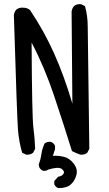

<svg xmlns="http://www.w3.org/2000/svg" viewBox="-20 -798 540 952"><path d="M268.6 134.8Q254.9 128.9 249 115.2V99.6L268.6 78.1Q286.1 76.2 294.4 64.5Q302.7 52.7 286.6 40Q270.5 27.3 218.8 43Q209 50.8 193.4 48.8Q179.7 43 173.8 29.3L171.9 17.6Q181.6 -7.8 185.5 -35.2Q189.5 -62.5 201.2 -86.9Q214.8 -96.7 232.4 -94.7Q247.1 -88.9 252.9 -74.2V-58.6L242.2 -25.4Q272.5 -27.3 299.8 -19.5Q327.1 -11.7 346.7 14.6Q366.2 41 358.9 69.3Q351.6 97.7 331.5 116.2Q311.5 134.8 268.6 134.8ZM109.4 -31.2 89.8 -41Q74.2 -94.7 69.3 -152.3Q64.5 -210 48.8 -722.7Q50.8 -738.3 60.5 -750Q74.2 -761.7 95.7 -759.8Q115.2 -759.8 128.9 -748Q197.3 -646.5 247.6 -534.7Q297.9 -422.9 338.9 -284.2L335 -740.2Q336.9 -755.9 346.7 -767.6Q360.4 -779.3 381.8 -777.3L401.4 -767.6Q415 -718.8 415 -665Q415 -611.3 422.9 -60.5L413.1 -41Q399.4 -29.3 377.9 -31.2Q356.4 -39.1 336.9 -48.8Q295.9 -180.7 248.5 -322.3Q201.2 -463.9 136.7 -586.9Q138.7 -217.8 145.5 -166Q152.3 -114.3 154.3 -60.5L144.5 -41Q130.9 -29.3 109.4 -31.2Z"/></svg>

Font: JasonHandwriting4
Style: Regular
Weight: 400
Version: Version 1.01.21